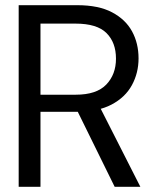

<svg xmlns="http://www.w3.org/2000/svg" viewBox="-20 -720 585 740"><path d="M52 0V-700H278Q360 -700 412 -672.5Q464 -645 489 -599Q514 -553 514 -495Q514 -439 488.5 -392Q463 -345 410 -317Q357 -289 274 -289H136V0ZM422 0 268 -313H362L521 0ZM136 -355H272Q352 -355 389.5 -394Q427 -433 427 -494Q427 -556 390.5 -592.5Q354 -629 271 -629H136Z"/></svg>

Font: DM Sans 9pt 36pt
Style: Regular
Weight: 400
Version: Version 4.004;gftools[0.9.30]